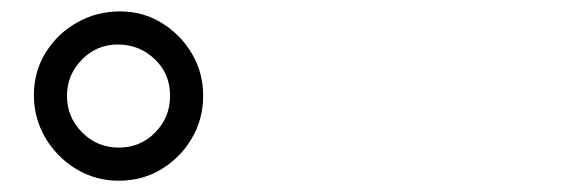

<svg xmlns="http://www.w3.org/2000/svg" viewBox="-20 -860 1040 340"><path d="M190.4 -540Q149.4 -540 115.2 -560.5Q81.1 -581.1 60.5 -615.7Q40 -650.4 40 -691.4Q40 -733.4 61 -767.1Q82 -800.8 116.7 -820.3Q151.4 -839.8 192.4 -839.8Q233.4 -839.8 266.6 -819.3Q299.8 -798.8 319.8 -765.1Q339.8 -731.4 339.8 -690.4Q339.8 -649.4 319.8 -615.2Q299.8 -581.1 266.1 -560.5Q232.4 -540 190.4 -540ZM190.4 -598.6Q228.5 -598.6 254.9 -625.5Q281.2 -652.3 281.2 -690.4Q281.2 -729.5 253.9 -755.4Q226.6 -781.2 188.5 -781.2Q151.4 -781.2 125 -754.4Q98.6 -727.5 98.6 -690.4Q98.6 -652.3 125.5 -625.5Q152.3 -598.6 190.4 -598.6Z"/></svg>

Font: Kosugi Maru
Style: Regular
Weight: 400
Designer: MOTOYA
Version: Version 4.002